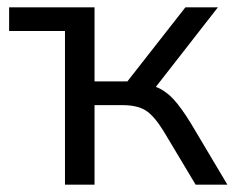

<svg xmlns="http://www.w3.org/2000/svg" viewBox="-20 -506 643 526"><path d="M158 0V-421H5V-486H239V-283H329L488 -486H577L407 -268Q433 -258 454.5 -235Q476 -212 503 -168L603 0H516L428 -147Q402 -189 379 -203.5Q356 -218 315 -218H239V0Z"/></svg>

Font: Nunito Sans
Style: Regular
Weight: 400
Designer: Vernon Adams
Foundry: Vernon Adams
Version: Version 3.101; ttfautohint (v1.8.4.7-5d5b);gftools[0.9.27]